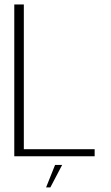

<svg xmlns="http://www.w3.org/2000/svg" viewBox="-20 -695 492 854"><path d="M43.5 0H401V-31.5H86V-675H43.5ZM185 138.5H204L256.5 38.5H225Z"/></svg>

Font: Anybody Thin ExtraLight
Style: Regular
Weight: 250
Version: Version 1.113;gftools[0.9.25]